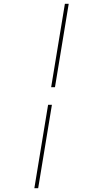

<svg xmlns="http://www.w3.org/2000/svg" viewBox="-20 -843 540 1006"><path d="M248 -386 320 -823H340L268 -386ZM160 143 232 -294H252L180 143Z"/></svg>

Font: Iosevka Thin
Style: Italic
Weight: 100
Italic angle: -9°
Monospace: yes
Designer: Belleve Invis
Foundry: Belleve Invis
Version: Version 32.5.0; ttfautohint (v1.8.4)